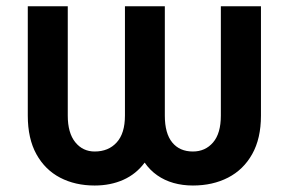

<svg xmlns="http://www.w3.org/2000/svg" viewBox="-20 -565 892 595"><path d="M66.1 -206.7V-545.5H190V-206.7Q190 -153.1 213.2 -124.3Q236.5 -95.5 273.4 -95.5Q316.1 -95.5 341.6 -123.6Q367.2 -151.6 367.2 -206.7V-545.5H490.8V-206.7Q490.8 -151.6 513.7 -123.6Q536.6 -95.5 577.8 -95.5Q616.1 -95.5 640.3 -123.6Q664.4 -151.6 664.4 -206.7V-545.5H788.7V-206.7Q788.7 -135.7 761.5 -87.4Q734.4 -39.1 686.8 -14.6Q639.2 9.9 577.8 9.9Q545.8 9.9 517.8 2Q489.7 -6 467.2 -21.8Q444.6 -37.6 428.3 -61.1Q402 -25.6 362.2 -7.8Q322.4 9.9 273.4 9.9Q213.1 9.9 166.4 -14.4Q119.7 -38.7 92.9 -87Q66.1 -135.3 66.1 -206.7Z"/></svg>

Font: DeltaSans SemiBold
Style: Regular
Weight: 600
Designer: Rasmus Andersson
Foundry: rsms
Version: Version 3.012